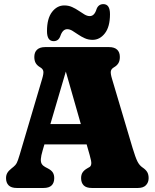

<svg xmlns="http://www.w3.org/2000/svg" viewBox="-20 -934 768 954"><path d="M162 -317.5H452.5V-216.5H162ZM249.5 -49Q249.5 -26 236.8 -13Q224 0 196 0H63.5Q36 0 23 -13Q10 -26 10 -49Q10 -64 16.5 -75Q23 -86 37 -97L47.5 -105.5Q57.5 -113.5 63 -123.8Q68.5 -134 78 -166L189.5 -542.5Q197.5 -569 195.2 -580.5Q193 -592 179 -600Q164.5 -608.5 157.5 -620.5Q150.5 -632.5 150.5 -651Q150.5 -674.5 164.2 -687.2Q178 -700 204 -700H522Q548.5 -700 562 -687.2Q575.5 -674.5 575.5 -651Q575.5 -632.5 568.5 -620.5Q561.5 -608.5 547 -600Q533 -592 530.8 -580.5Q528.5 -569 536.5 -542.5L638.5 -199.5Q653 -151.5 662.8 -132Q672.5 -112.5 688 -102Q704.5 -91 711.5 -79Q718.5 -67 718.5 -49Q718.5 -27.5 705.2 -13.8Q692 0 665 0H436.5Q408.5 0 395.8 -13Q383 -26 383 -49Q383 -66.5 390.8 -77.8Q398.5 -89 413.5 -97.5L425.5 -104.5Q432 -108.5 433.5 -120Q435 -131.5 425.5 -164L297.5 -612L316.5 -610.5L192 -187Q184 -160 183 -144.2Q182 -128.5 187.5 -119.5Q193 -110.5 204 -104.5L219 -96.5Q236 -87.5 242.8 -76.2Q249.5 -65 249.5 -49ZM440 -736Q419 -736 401.2 -744Q383.5 -752 368.2 -762.5Q353 -773 339.8 -781Q326.5 -789 314 -789Q291 -789 279.5 -754Q270.5 -729.5 246.5 -729.5Q213.5 -729.5 213.5 -779.5Q213.5 -842 238.5 -874.5Q263.5 -907 299.5 -907Q320.5 -907 338.2 -899Q356 -891 371.2 -880.5Q386.5 -870 400 -862Q413.5 -854 426 -854Q449.5 -854 460 -889.5Q469.5 -913.5 493.5 -913.5Q526.5 -913.5 526.5 -863.5Q526.5 -801 501.2 -768.5Q476 -736 440 -736Z"/></svg>

Font: Fraunces 144pt S100 Black
Style: Regular
Weight: 900
Version: Version 1.000